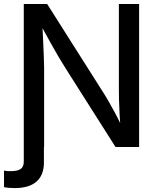

<svg xmlns="http://www.w3.org/2000/svg" viewBox="-37 -748 811 977"><path d="M-16.6 204.1V120.1Q-7.8 122.1 0.5 122.6Q8.8 123 14.6 123Q54.2 123 69.1 111.3Q84 99.6 84 74.7V-62.5H186.5V79.1Q186.5 142.6 148.9 175.8Q111.3 209 38.6 209Q22 209 7.1 207.8Q-7.8 206.5 -16.6 204.1ZM84 0V-727.5H203.1L487.8 -278.3Q500.5 -258.8 517.3 -229.5Q534.2 -200.2 553.5 -163.8Q572.8 -127.4 591.3 -85.4H577.6Q573.7 -127 571.5 -166.5Q569.3 -206.1 568.6 -240Q567.9 -273.9 567.9 -297.4V-727.5H670.9V0H550.8L296.4 -400.9Q277.3 -431.2 258.8 -462.4Q240.2 -493.7 217.3 -535.6Q194.3 -577.6 160.6 -638.7H177.7Q180.7 -585 182.6 -538.6Q184.6 -492.2 186 -457Q187.5 -421.9 187.5 -401.4V0Z"/></svg>

Font: Inter Cardless
Style: Regular
Weight: 400
Designer: Rasmus Andersson
Foundry: rsms
Version: Version 4.001;git-9221beed3